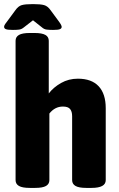

<svg xmlns="http://www.w3.org/2000/svg" viewBox="-34 -915 579 937"><path d="M111 2Q75 2 58.5 -7.5Q42 -17 42 -36V-716Q42 -735 58.5 -744.5Q75 -754 111 -754H135Q171 -754 187.5 -744.5Q204 -735 204 -716V-459Q227 -489 264 -510Q301 -531 346 -531Q413 -531 447.5 -494Q482 -457 482 -387V-36Q482 2 413 2H387Q351 2 334.5 -7.5Q318 -17 318 -36V-348Q318 -371 308 -383Q298 -395 273 -395Q234 -395 207 -361V-36Q207 -17 190.5 -7.5Q174 2 138 2ZM29 -769Q4 -769 -5 -772.5Q-14 -776 -14 -784Q-14 -788 -11.5 -793Q-9 -798 -1 -808L41 -865Q55 -885 72 -890Q89 -895 127 -895Q164 -895 181.5 -890Q199 -885 213 -865L255 -808Q262 -798 264.5 -792.5Q267 -787 267 -784Q267 -776 258 -772.5Q249 -769 225 -769Q207 -769 194 -770.5Q181 -772 170 -782L127 -816L82 -781Q71 -772 59 -770.5Q47 -769 29 -769Z"/></svg>

Font: Asap Semi Condensed ExtraBold
Style: Regular
Weight: 800
Width: 4
Designer: Pablo Cosgaya
Foundry: Omnibus-Type
Version: Version 3.001; ttfautohint (v1.8.4.7-5d5b)